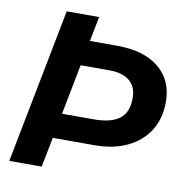

<svg xmlns="http://www.w3.org/2000/svg" viewBox="-78 -764 823 840"><g transform="rotate(10 333.5 -344.0)"><path d="M187.5 -132.3 161.6 0H17.6L151.4 -688H295.4L273.9 -578.1H394Q514.2 -578.1 580.8 -523.4Q647.5 -468.8 647.5 -372.1Q647.5 -298.8 613.5 -244.9Q579.6 -190.9 517.8 -161.6Q456.1 -132.3 372.1 -132.3ZM209 -243.2H350.1Q425.8 -243.2 463.6 -271.5Q501.5 -299.8 501.5 -364.3Q501.5 -414.1 470.2 -440.2Q439 -466.3 380.4 -466.3H252.4Z"/></g></svg>

Font: Arimo
Style: Bold Italic
Weight: 700
Italic angle: -12°
Designer: Steve Matteson
Foundry: Monotype Imaging Inc.
Version: Version 1.33